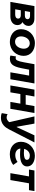

<svg xmlns="http://www.w3.org/2000/svg" viewBox="1667 -2237 774 4148"><g transform="rotate(90 2054.0 -163.0)"><path d="M21 0H334C436 0 522 -53 522 -152C522 -204 500 -240 458 -262C511 -291 540 -337 540 -393C540 -462 482 -519 386 -519L112 -520ZM181 -105 202 -225H310C356 -225 382 -202 382 -170C382 -122 342 -104 291 -104ZM218 -313 238 -425H325C369 -425 395 -403 395 -373C395 -334 365 -313 314 -313Z M884 11C1071 11 1187 -131 1187 -288C1187 -438 1069 -530 913 -530C729 -530 611 -389 611 -232C611 -62 755 11 884 11ZM883 -101C812 -101 766 -153 766 -231C766 -308 813 -419 915 -419C978 -419 1032 -375 1032 -289C1032 -211 985 -101 883 -101Z M1241 10C1352 10 1415 -36 1455 -249L1485 -405H1613L1542 0H1692L1783 -520H1367L1326 -294C1299 -151 1278 -114 1233 -114C1221 -114 1208 -118 1200 -123L1180 -2C1198 6 1216 10 1241 10Z M2272 -520 2239 -331H2032L2065 -520H1916L1826 0H1975L2012 -216H2219L2182 0H2331L2421 -520Z M2524 204C2663 204 2734 109 2773 33L3057 -520H2904L2726 -138H2719L2650 -520H2495L2619 25C2587 64 2551 81 2517 81C2489 81 2467 73 2446 60L2424 185C2452 199 2493 204 2524 204Z M3313 12C3405 12 3493 -18 3543 -62L3478 -155C3441 -127 3389 -106 3332 -106C3254 -106 3198 -145 3189 -216C3235 -211 3279 -209 3320 -209C3476 -209 3576 -260 3576 -361C3576 -471 3473 -529 3342 -529C3174 -529 3043 -395 3043 -227C3043 -82 3156 12 3313 12ZM3196 -297C3215 -368 3268 -420 3339 -420C3398 -420 3433 -399 3433 -355C3433 -310 3369 -292 3287 -292C3257 -292 3225 -294 3196 -297Z M3643 -402H3791L3721 0H3870L3940 -402H4088L4108 -520H3663Z"/></g></svg>

Font: Fixel Display 20240404
Style: Bold Italic
Weight: 700
Italic angle: -10°
Designer: AlfaBravo + MacPaw
Foundry: Kyrylo Tkachov, Marchela Mozhyna, Serhii Makarenko, Maria Weinstein, Zakhar Kryvoshyya
Version: Version 1.211;Glyphs 3.2 (3225)